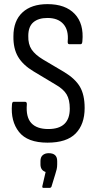

<svg xmlns="http://www.w3.org/2000/svg" viewBox="-20 -683 468 930"><path d="M210 8Q113 8 72 -44Q31 -96 38 -177Q39 -190 46 -190H101Q111 -190 110 -177Q105 -116 131.5 -87Q158 -58 214 -58Q318 -58 318 -157Q318 -200 302.5 -226Q287 -252 248 -274L143 -337Q91 -368 67.5 -408Q44 -448 45 -507Q45 -582 88.5 -622.5Q132 -663 210 -663Q297 -663 342 -615.5Q387 -568 379 -483Q378 -469 371 -469H315Q307 -469 308 -483Q313 -537 287 -566.5Q261 -596 210 -596Q166 -596 141.5 -575Q117 -554 117 -509Q116 -469 133 -443.5Q150 -418 188 -395L291 -334Q344 -302 367 -263Q390 -224 390 -160Q390 -81 346.5 -36.5Q303 8 210 8ZM190 227Q184 227 185 219L201 150Q176 142 176 113V97Q176 78 187 68.5Q198 59 216 59Q257 59 257 97V113Q257 126 254.5 137Q252 148 248 160L229 222Q226 227 221 227Z"/></svg>

Font: Sofia Sans Cond
Style: Regular
Weight: 400
Width: 3
Designer: Botio Nikoltchev, Ani Petrova
Foundry: lettersoup
Version: Version 4.100; ttfautohint (v1.8.3)